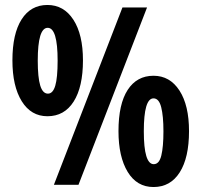

<svg xmlns="http://www.w3.org/2000/svg" viewBox="-20 -744 811 773"><path d="M171 -724Q237 -724 275.5 -664.5Q314 -605 314 -501Q314 -394 276.5 -335Q239 -276 171 -276Q105 -276 67.5 -336.5Q30 -397 30 -501Q30 -608 67 -666Q104 -724 171 -724ZM572 -714 296 0H197L473 -714ZM172 -632Q132 -632 132 -500Q132 -432 142 -399.5Q152 -367 173 -367Q193 -367 202.5 -399Q212 -431 212 -500Q212 -632 172 -632ZM598 -439Q664 -439 702.5 -379.5Q741 -320 741 -216Q741 -109 703.5 -50Q666 9 598 9Q531 9 494 -52Q457 -113 457 -216Q457 -325 494 -382Q531 -439 598 -439ZM598 -348Q559 -348 559 -215Q559 -83 599 -83Q621 -83 629.5 -118Q638 -153 638 -215Q638 -277 629 -312.5Q620 -348 598 -348Z"/></svg>

Font: Noto Sans Arabic ExtCond
Style: Bold
Weight: 700
Width: 2
Designer: Monotype Design Team, Nadine Chahine, Nizar Qandah and Khaled Hosny
Foundry: Monotype Imaging Inc.
Version: Version 2.012; ttfautohint (v1.8.4.7-5d5b)